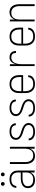

<svg xmlns="http://www.w3.org/2000/svg" viewBox="1622 -2370 757 4040"><g transform="rotate(-90 2000.0 -350.5)"><path d="M233 8Q201 8 169 0.5Q137 -7 111.5 -27Q86 -47 73.5 -77.5Q61 -108 61 -140Q61 -164 68 -187.5Q75 -211 91 -229.5Q107 -248 128 -260Q149 -272 172.5 -279Q196 -286 220 -288.5Q244 -291 268 -291H391V-348Q391 -367 388 -386Q385 -405 376 -422.5Q367 -440 353.5 -453.5Q340 -467 323 -476Q306 -485 287 -488Q268 -491 249 -491Q224 -491 199 -486.5Q174 -482 153 -468.5Q132 -455 119.5 -432.5Q107 -410 107 -385H67Q67 -407 74 -428Q81 -449 93.5 -466Q106 -483 124.5 -495.5Q143 -508 163.5 -515.5Q184 -523 205.5 -525.5Q227 -528 249 -528Q273 -528 297 -524Q321 -520 343 -509Q365 -498 382.5 -481Q400 -464 411 -442.5Q422 -421 426.5 -396.5Q431 -372 431 -348V0H391V-92Q382 -69 366 -49Q350 -29 328.5 -16Q307 -3 282.5 2.5Q258 8 233 8ZM245 -29Q265 -29 285 -32.5Q305 -36 322.5 -45.5Q340 -55 354 -69.5Q368 -84 376.5 -102.5Q385 -121 388 -140.5Q391 -160 391 -180V-255H268Q249 -255 230 -253Q211 -251 193 -246.5Q175 -242 158 -233.5Q141 -225 127.5 -212Q114 -199 107.5 -180.5Q101 -162 101 -143Q101 -117 112.5 -93Q124 -69 145.5 -54Q167 -39 193 -34Q219 -29 245 -29ZM350 -631Q342 -631 334.5 -633Q327 -635 321 -641Q315 -647 313 -654.5Q311 -662 311 -670Q311 -678 313 -685.5Q315 -693 321 -699Q327 -705 334.5 -707Q342 -709 350 -709Q358 -709 365.5 -707Q373 -705 379 -699Q385 -693 387 -685.5Q389 -678 389 -670Q389 -662 387 -654.5Q385 -647 379 -641Q373 -635 365.5 -633Q358 -631 350 -631ZM150 -631Q142 -631 134.5 -633Q127 -635 121 -641Q115 -647 113 -654.5Q111 -662 111 -670Q111 -678 113 -685.5Q115 -693 121 -699Q127 -705 134.5 -707Q142 -709 150 -709Q158 -709 165.5 -707Q173 -705 179 -699Q185 -693 187 -685.5Q189 -678 189 -670Q189 -662 187 -654.5Q185 -647 179 -641Q173 -635 165.5 -633Q158 -631 150 -631Z M737 8Q712 8 687 1.5Q662 -5 641.5 -19.5Q621 -34 606.5 -55.5Q592 -77 583.5 -100.5Q575 -124 572 -149.5Q569 -175 569 -200V-520H609V-200Q609 -179 611.5 -158Q614 -137 621.5 -117.5Q629 -98 641 -80.5Q653 -63 670.5 -51Q688 -39 708.5 -34Q729 -29 750 -29Q771 -29 791.5 -34Q812 -39 829.5 -51Q847 -63 859 -80.5Q871 -98 878.5 -117.5Q886 -137 888.5 -158Q891 -179 891 -200V-520H931V0H891V-102Q883 -78 868.5 -56.5Q854 -35 833.5 -20Q813 -5 788 1.5Q763 8 737 8Z M1249 8Q1228 8 1207 6Q1186 4 1166 -2Q1146 -8 1128 -18.5Q1110 -29 1096 -45Q1082 -61 1074.5 -80.5Q1067 -100 1067 -121V-125H1107V-123Q1107 -107 1113.5 -92Q1120 -77 1131 -65.5Q1142 -54 1156.5 -47Q1171 -40 1186 -36Q1201 -32 1217 -30.5Q1233 -29 1249 -29Q1265 -29 1281 -30.5Q1297 -32 1313 -36.5Q1329 -41 1343 -49Q1357 -57 1368 -69Q1379 -81 1385 -96.5Q1391 -112 1391 -128Q1391 -150 1378.5 -169.5Q1366 -189 1347.5 -201Q1329 -213 1308 -220.5Q1287 -228 1266 -234.5Q1245 -241 1224 -248Q1203 -255 1182.5 -263.5Q1162 -272 1143 -284Q1124 -296 1109 -312Q1094 -328 1085.5 -349Q1077 -370 1077 -392Q1077 -413 1083.5 -433Q1090 -453 1102.5 -469.5Q1115 -486 1132.5 -497.5Q1150 -509 1169.5 -516Q1189 -523 1209.5 -525.5Q1230 -528 1251 -528Q1271 -528 1291.5 -525.5Q1312 -523 1331 -517Q1350 -511 1367.5 -500Q1385 -489 1398 -473.5Q1411 -458 1418 -438.5Q1425 -419 1425 -399V-395H1385V-398Q1385 -420 1372.5 -440.5Q1360 -461 1340 -472.5Q1320 -484 1297 -487.5Q1274 -491 1251 -491Q1235 -491 1219.5 -489.5Q1204 -488 1189.5 -483Q1175 -478 1161.5 -470Q1148 -462 1138 -450Q1128 -438 1122.5 -423Q1117 -408 1117 -392Q1117 -370 1129 -351Q1141 -332 1159.5 -319.5Q1178 -307 1199 -299.5Q1220 -292 1241 -285.5Q1262 -279 1283.5 -272Q1305 -265 1325 -256.5Q1345 -248 1364 -236Q1383 -224 1398.5 -208Q1414 -192 1422.5 -171Q1431 -150 1431 -128Q1431 -107 1423.5 -86.5Q1416 -66 1403 -49.5Q1390 -33 1371.5 -21.5Q1353 -10 1333 -3.5Q1313 3 1291.5 5.5Q1270 8 1249 8Z M1749 8Q1728 8 1707 6Q1686 4 1666 -2Q1646 -8 1628 -18.5Q1610 -29 1596 -45Q1582 -61 1574.5 -80.5Q1567 -100 1567 -121V-125H1607V-123Q1607 -107 1613.5 -92Q1620 -77 1631 -65.5Q1642 -54 1656.5 -47Q1671 -40 1686 -36Q1701 -32 1717 -30.5Q1733 -29 1749 -29Q1765 -29 1781 -30.5Q1797 -32 1813 -36.5Q1829 -41 1843 -49Q1857 -57 1868 -69Q1879 -81 1885 -96.5Q1891 -112 1891 -128Q1891 -150 1878.5 -169.5Q1866 -189 1847.5 -201Q1829 -213 1808 -220.5Q1787 -228 1766 -234.5Q1745 -241 1724 -248Q1703 -255 1682.5 -263.5Q1662 -272 1643 -284Q1624 -296 1609 -312Q1594 -328 1585.5 -349Q1577 -370 1577 -392Q1577 -413 1583.5 -433Q1590 -453 1602.5 -469.5Q1615 -486 1632.5 -497.5Q1650 -509 1669.5 -516Q1689 -523 1709.5 -525.5Q1730 -528 1751 -528Q1771 -528 1791.5 -525.5Q1812 -523 1831 -517Q1850 -511 1867.5 -500Q1885 -489 1898 -473.5Q1911 -458 1918 -438.5Q1925 -419 1925 -399V-395H1885V-398Q1885 -420 1872.5 -440.5Q1860 -461 1840 -472.5Q1820 -484 1797 -487.5Q1774 -491 1751 -491Q1735 -491 1719.5 -489.5Q1704 -488 1689.5 -483Q1675 -478 1661.5 -470Q1648 -462 1638 -450Q1628 -438 1622.5 -423Q1617 -408 1617 -392Q1617 -370 1629 -351Q1641 -332 1659.5 -319.5Q1678 -307 1699 -299.5Q1720 -292 1741 -285.5Q1762 -279 1783.5 -272Q1805 -265 1825 -256.5Q1845 -248 1864 -236Q1883 -224 1898.5 -208Q1914 -192 1922.5 -171Q1931 -150 1931 -128Q1931 -107 1923.5 -86.5Q1916 -66 1903 -49.5Q1890 -33 1871.5 -21.5Q1853 -10 1833 -3.5Q1813 3 1791.5 5.5Q1770 8 1749 8Z M2250 8Q2224 8 2197.5 2.5Q2171 -3 2148 -16.5Q2125 -30 2107.5 -50.5Q2090 -71 2079.5 -95.5Q2069 -120 2065 -146.5Q2061 -173 2061 -200V-320Q2061 -347 2065 -373.5Q2069 -400 2079.5 -424.5Q2090 -449 2107.5 -469.5Q2125 -490 2148 -503.5Q2171 -517 2197 -522.5Q2223 -528 2250 -528Q2277 -528 2303 -522.5Q2329 -517 2352 -503.5Q2375 -490 2392.5 -469.5Q2410 -449 2420.5 -424.5Q2431 -400 2435 -373.5Q2439 -347 2439 -320V-242H2101V-200Q2101 -178 2104 -157Q2107 -136 2115 -116Q2123 -96 2136.5 -78.5Q2150 -61 2168 -49.5Q2186 -38 2207.5 -33.5Q2229 -29 2250 -29Q2276 -29 2301 -33.5Q2326 -38 2347.5 -51.5Q2369 -65 2382.5 -87.5Q2396 -110 2397 -135H2437Q2436 -113 2429 -92Q2422 -71 2408.5 -54Q2395 -37 2376.5 -24.5Q2358 -12 2337 -4.5Q2316 3 2294 5.5Q2272 8 2250 8ZM2101 -278H2399V-320Q2399 -342 2396 -363Q2393 -384 2385 -404Q2377 -424 2363.5 -441.5Q2350 -459 2332 -470.5Q2314 -482 2293 -486.5Q2272 -491 2250 -491Q2228 -491 2207 -486.5Q2186 -482 2168 -470.5Q2150 -459 2136.5 -441.5Q2123 -424 2115 -404Q2107 -384 2104 -363Q2101 -342 2101 -320Z M2629 0V-520H2669V-398Q2676 -423 2688 -447Q2700 -471 2718 -490Q2736 -509 2761 -518.5Q2786 -528 2813 -528Q2831 -528 2849 -525Q2867 -522 2883.5 -514Q2900 -506 2912.5 -492.5Q2925 -479 2933 -462.5Q2941 -446 2943.5 -428Q2946 -410 2946 -392H2906Q2906 -411 2901 -430.5Q2896 -450 2883 -464.5Q2870 -479 2851 -485Q2832 -491 2813 -491Q2788 -491 2765 -482.5Q2742 -474 2724.5 -457Q2707 -440 2696.5 -417.5Q2686 -395 2679.5 -371.5Q2673 -348 2671 -324Q2669 -300 2669 -276V0Z M3250 8Q3224 8 3197.5 2.5Q3171 -3 3148 -16.5Q3125 -30 3107.5 -50.5Q3090 -71 3079.5 -95.5Q3069 -120 3065 -146.5Q3061 -173 3061 -200V-320Q3061 -347 3065 -373.5Q3069 -400 3079.5 -424.5Q3090 -449 3107.5 -469.5Q3125 -490 3148 -503.5Q3171 -517 3197 -522.5Q3223 -528 3250 -528Q3277 -528 3303 -522.5Q3329 -517 3352 -503.5Q3375 -490 3392.5 -469.5Q3410 -449 3420.5 -424.5Q3431 -400 3435 -373.5Q3439 -347 3439 -320V-242H3101V-200Q3101 -178 3104 -157Q3107 -136 3115 -116Q3123 -96 3136.5 -78.5Q3150 -61 3168 -49.5Q3186 -38 3207.5 -33.5Q3229 -29 3250 -29Q3276 -29 3301 -33.5Q3326 -38 3347.5 -51.5Q3369 -65 3382.5 -87.5Q3396 -110 3397 -135H3437Q3436 -113 3429 -92Q3422 -71 3408.5 -54Q3395 -37 3376.5 -24.5Q3358 -12 3337 -4.5Q3316 3 3294 5.5Q3272 8 3250 8ZM3101 -278H3399V-320Q3399 -342 3396 -363Q3393 -384 3385 -404Q3377 -424 3363.5 -441.5Q3350 -459 3332 -470.5Q3314 -482 3293 -486.5Q3272 -491 3250 -491Q3228 -491 3207 -486.5Q3186 -482 3168 -470.5Q3150 -459 3136.5 -441.5Q3123 -424 3115 -404Q3107 -384 3104 -363Q3101 -342 3101 -320Z M3569 0V-520H3609V-418Q3617 -442 3631.5 -463.5Q3646 -485 3666.5 -500Q3687 -515 3712 -521.5Q3737 -528 3763 -528Q3788 -528 3813 -521.5Q3838 -515 3858.5 -500.5Q3879 -486 3893.5 -464.5Q3908 -443 3916.5 -419.5Q3925 -396 3928 -370.5Q3931 -345 3931 -320V0H3891V-320Q3891 -341 3888.5 -362Q3886 -383 3878.5 -402.5Q3871 -422 3859 -439.5Q3847 -457 3829.5 -469Q3812 -481 3791.5 -486Q3771 -491 3750 -491Q3729 -491 3708.5 -486Q3688 -481 3670.5 -469Q3653 -457 3641 -439.5Q3629 -422 3621.5 -402.5Q3614 -383 3611.5 -362Q3609 -341 3609 -320V0Z"/></g></svg>

Font: Iosevka Extralight
Style: Regular
Weight: 200
Monospace: yes
Designer: Belleve Invis
Foundry: Belleve Invis
Version: Version 32.0.1; ttfautohint (v1.8.4)